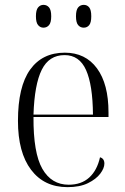

<svg xmlns="http://www.w3.org/2000/svg" viewBox="-20 -761 515 791"><path d="M258 10Q162 10 108 -61.5Q54 -133 54 -263Q54 -404 104 -474Q154 -544 247 -544Q332 -544 379.5 -479.5Q427 -415 427 -298V-279H118Q117 -131 154.5 -65.5Q192 0 263 0Q315 0 347.5 -29.5Q380 -59 392 -113Q410 -108 410 -87Q410 -68 393 -45.5Q376 -23 342.5 -6.5Q309 10 258 10ZM363 -289Q362 -411 334.5 -472.5Q307 -534 246 -534Q182 -534 152 -473.5Q122 -413 118 -289ZM325 -647Q311 -647 302 -657.5Q293 -668 293 -694Q293 -720 302 -730.5Q311 -741 325 -741Q339 -741 347.5 -730.5Q356 -720 356 -694Q356 -668 347.5 -657.5Q339 -647 325 -647ZM159 -647Q146 -647 137 -657.5Q128 -668 128 -694Q128 -720 137 -730.5Q146 -741 159 -741Q173 -741 182 -730.5Q191 -720 191 -694Q191 -668 182 -657.5Q173 -647 159 -647Z"/></svg>

Font: Noto Serif Display SemiCondensed Light
Style: Regular
Weight: 300
Width: 4
Designer: Monotype Design Team
Foundry: Monotype Imaging Inc.
Version: Version 2.009